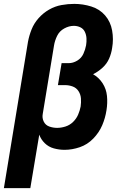

<svg xmlns="http://www.w3.org/2000/svg" viewBox="-49 -763 645 988"><path d="M-29 205H107L153 -70Q162 -45 181.5 -26Q201 -7 228 0.5Q255 8 283 8Q322 8 361.5 -5.5Q401 -19 431 -50Q461 -81 477 -118.5Q493 -156 499 -196Q505 -233 501.5 -269Q498 -305 479 -334.5Q460 -364 430 -381Q456 -394 478.5 -414.5Q501 -435 512.5 -461.5Q524 -488 528 -516Q536 -561 528 -606Q520 -651 492 -683.5Q464 -716 421 -729.5Q378 -743 333 -743Q301 -743 267.5 -737Q234 -731 203.5 -713.5Q173 -696 149.5 -669.5Q126 -643 113.5 -611.5Q101 -580 95 -548ZM245 -105Q224 -105 204.5 -112Q185 -119 176 -137.5Q167 -156 171 -177L229 -529Q233 -554 245 -578.5Q257 -603 281.5 -616.5Q306 -630 331 -630Q349 -630 364.5 -622.5Q380 -615 387.5 -599.5Q395 -584 396 -566Q397 -548 394 -530Q390 -508 380 -486Q370 -464 348.5 -451Q327 -438 304 -438H268L249 -325H286Q306 -325 325 -318Q344 -311 355 -294Q366 -277 367.5 -256.5Q369 -236 366 -215Q362 -194 353 -173Q344 -152 327 -135.5Q310 -119 288 -112Q266 -105 245 -105Z"/></svg>

Font: Iosevka Sparkle XBdObl
Style: Regular
Weight: 800
Italic angle: -9°
Designer: Belleve Invis
Foundry: Belleve Invis
Version: Version 4.5.0; ttfautohint (v1.8.3)